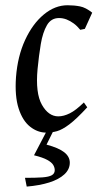

<svg xmlns="http://www.w3.org/2000/svg" viewBox="-20 -481 370 713"><path d="M152 11.5Q119.6 11.5 91.7 -10.6Q63.8 -32.7 49.1 -78.5Q34.4 -124.3 39.4 -194.4Q45.4 -272.2 73.2 -332.4Q101 -392.6 142.5 -427Q184 -461.5 230.9 -461.5Q255.5 -461.5 277 -457.3Q298.6 -453.1 322.4 -433.9L295.1 -373.8L278 -370.3Q266.3 -384.8 253.5 -394.1Q240.6 -403.5 227.1 -408.8Q213.5 -414 199.1 -414Q169.7 -414 154.3 -387.4Q138.8 -360.7 131.5 -317.5Q124.3 -274.4 119.5 -224.5Q111.2 -135.2 135.6 -92Q160 -48.9 196.5 -48.9Q216.5 -48.9 239 -60.1Q261.5 -71.2 291.5 -100.5L304 -82.5Q264 -39.1 237.6 -19.2Q211.2 0.6 191.7 6.1Q172.1 11.5 152 11.5ZM79.2 211.9 72.8 179.4Q113.3 179.4 137.4 177.7Q161.5 175.9 172.4 169.7Q183.3 163.4 183.3 150.9Q183.3 141.2 177.6 131.5Q171.9 121.9 155.5 112.8Q139.2 103.7 106.3 95.6L156.3 0H180.7L152.8 56.1Q197.8 68.1 218.5 84.4Q239.2 100.7 239.2 123.1Q239.2 147.8 219 166.5Q198.8 185.2 162.9 196.6Q127 207.9 79.2 211.9Z"/></svg>

Font: Ancizar Serif Light
Style: Italic
Weight: 300
Italic angle: -4°
Designer: Cesar Puertas, Viviana Monsalve, Julian Moncada, Julian Prieto, Jose Castro, Felipe Aragon, Mariel Hernandez, Sara Alarc
Version: Version 8.100